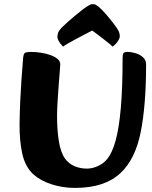

<svg xmlns="http://www.w3.org/2000/svg" viewBox="-20 -906 742 939"><path d="M346 13Q286.5 13 231.7 -4.8Q177 -22.5 141.9 -54.5Q101.9 -92.5 88.4 -156.8Q74.9 -221 75.7 -298Q76.4 -354.7 78.9 -411Q81.4 -467.2 84.8 -514.2Q88.2 -561.1 90.7 -590.9Q93.2 -620.6 93.2 -624.6Q94.7 -639.9 100.3 -646Q106 -652 132.6 -652Q153 -652 177.5 -648.6Q201.9 -645.2 223.9 -637.7Q245.9 -630.2 260.3 -618.7Q274.8 -607.3 274.8 -591.3Q274.8 -584.8 272.3 -556.2Q269.8 -527.7 266.9 -488.1Q264 -448.5 261.5 -407.8Q259 -367.2 259 -337.2Q259 -273 267.6 -216.9Q276.2 -160.8 298.4 -129.9Q317.8 -104.1 345.6 -92.8Q373.4 -81.4 405.1 -81.4Q431.5 -81.4 458.9 -93.8Q486.3 -106.1 504.8 -128.9Q528.7 -158.1 545.4 -218.2Q562.1 -278.3 570.9 -378.2Q579.6 -478.1 579.6 -624.6Q579.6 -639.9 583.7 -646Q587.9 -652 604.7 -652Q622.5 -652 643.3 -645.7Q664.2 -639.4 679.4 -625.9Q694.5 -612.3 694.5 -591.3Q694.5 -391 668 -259.2Q641.5 -127.4 569.8 -60.1Q531.3 -23.8 475.9 -5.4Q420.6 13 346 13ZM288.7 -677.8Q274.1 -692.6 267.5 -704.5Q260.9 -716.4 260.9 -725.7Q260.9 -733.4 262.8 -741.6Q264.6 -749.7 271.2 -758.3Q275.2 -764.3 286.3 -775.2Q297.4 -786.2 312.5 -799.7Q327.6 -813.1 344.2 -827Q360.8 -840.8 376.3 -853Q391.8 -865.3 403.6 -873Q414.4 -880.1 420.3 -883Q426.2 -885.8 434.4 -885.8Q442.5 -885.8 447.9 -883Q453.3 -880.1 462.3 -873Q481.8 -856.3 502.1 -832.2Q522.4 -808.1 538.6 -786.7Q554.9 -765.4 559.6 -754.9Q562.8 -748.2 564.3 -741.7Q565.8 -735.2 565.8 -728.2Q565.8 -718.9 557.4 -705.7Q549.1 -692.4 531.2 -677.8Q527.4 -682 515.4 -691.8Q503.4 -701.5 487.9 -713.6Q472.4 -725.8 457 -737.4Q441.7 -748.9 430.9 -756.6Q415.7 -749.2 394.1 -737.6Q372.5 -726.1 350.3 -714.4Q328 -702.7 311.1 -692.8Q294.3 -682.8 288.7 -677.8Z"/></svg>

Font: Briem Hand Thin
Style: Regular
Weight: 100
Designer: Gunnlaugur SE Briem, Eben Sorkin
Foundry: Sorkin Type Co.
Version: Version 1.003